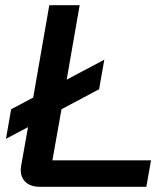

<svg xmlns="http://www.w3.org/2000/svg" viewBox="-20 -720 642 740"><path d="M562 -102 544 0H134Q99 0 79.5 -17.5Q60 -35 60 -65Q60 -72 62 -84L88 -230L3 -185L23 -299L108 -344L170 -700H287L237 -413L382 -490L362 -376L217 -299L182 -102Z"/></svg>

Font: Bai Jamjuree SemiBold
Style: Italic
Weight: 600
Italic angle: -10°
Version: Version 1.000; ttfautohint (v1.6)